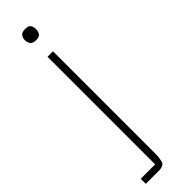

<svg xmlns="http://www.w3.org/2000/svg" viewBox="-250 -523 670 670"><g transform="rotate(-45 84.5 -188.0)"><path d="M75 -473Q59 -473 53 -481.5Q47 -490 47 -501Q47 -512 53 -520Q59 -528 75 -528Q92 -528 97 -520Q102 -512 102 -501Q102 -490 97 -481.5Q92 -473 75 -473ZM62 -404H89V105Q89 120 85 136Q81 152 55 152H-9V127H62Z"/></g></svg>

Font: Darker Grotesque Light
Style: Regular
Weight: 300
Designer: Gabriel Lam
Foundry: TypeRant
Version: Version 1.000;gftools[0.9.28]